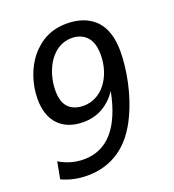

<svg xmlns="http://www.w3.org/2000/svg" viewBox="-137 -848 876 968"><g transform="rotate(-20 301.0 -364.0)"><path d="M167.5 14.2C231.9 14.2 291 -2 343.3 -38.6C392.1 -72.8 432.1 -123 465.8 -195.8C487.3 -242.2 505.4 -295.9 518.1 -354.5C530.8 -412.6 537.1 -472.2 537.1 -517.1C537.1 -591.8 519.5 -647 483.4 -685.1C448.2 -721.7 395.5 -742.2 330.1 -742.2C289.6 -742.2 252.9 -734.4 220.7 -718.8C188.5 -703.1 157.7 -677.7 133.8 -647.9C112.8 -622.1 94.2 -587.9 81.5 -550.3C69.3 -514.2 62 -474.6 62 -434.1C62 -374.5 77.6 -327.6 109.4 -294.9C140.1 -263.2 184.1 -246.1 240.2 -246.1C276.9 -246.1 311.5 -253.4 344.2 -272C374.5 -289.1 400.9 -314 422.9 -347.2C404.8 -254.9 375.5 -185.5 335 -139.2C293.9 -92.3 242.2 -68.8 178.7 -68.8C154.8 -68.8 131.3 -72.3 109.4 -78.6C87.4 -85 66.9 -93.8 47.9 -106L30.8 -15.1C53.7 -4.4 75.7 2.4 96.2 6.8C119.1 11.7 142.1 14.2 167.5 14.2ZM269 -323.2C237.3 -323.2 208.5 -333 189.5 -352.5C168.5 -374 161.1 -405.8 161.1 -442.9C161.1 -501 179.2 -559.1 208.5 -599.6C238.8 -641.6 280.8 -665 327.6 -665C360.8 -665 389.6 -653.3 408.7 -632.3C427.2 -611.8 438 -580.6 438 -535.6C438 -478 420.4 -423.8 390.1 -384.8C359.9 -345.7 317.9 -323.2 269 -323.2Z"/></g></svg>

Font: Hack
Style: Oblique
Weight: 400
Italic angle: -12°
Monospace: yes
Designer: Christopher Simpkins
Foundry: Christopher Simpkins
Version: Version 2.010